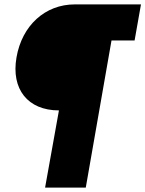

<svg xmlns="http://www.w3.org/2000/svg" viewBox="-20 -720 661 873"><path d="M248 -218 185 133H370L487 -536H592L621 -700H320C185 -700 80 -604 55 -459C30 -315 106 -218 248 -218Z"/></svg>

Font: Fixel Text 20240404 Black
Style: Italic
Weight: 900
Width: 4
Italic angle: -10°
Designer: AlfaBravo + MacPaw
Foundry: Kyrylo Tkachov, Marchela Mozhyna, Serhii Makarenko, Maria Weinstein, Zakhar Kryvoshyya
Version: Version 1.211;Glyphs 3.2 (3225)